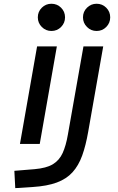

<svg xmlns="http://www.w3.org/2000/svg" viewBox="-20 -764 626 1019"><path d="M61 234.4 56.2 142.6 163.6 133.8Q226.1 128.4 260.5 107.7Q294.9 86.9 312.5 48.1Q330.1 9.3 340.3 -49.8L422.9 -517.6H527.8L448.2 -65.4Q435.5 7.8 416.3 61.3Q397 114.7 365 150.1Q333 185.5 281.7 204.6Q230.5 223.6 153.8 228.5ZM85.9 0 176.8 -517.6H281.7L190.9 0ZM252.9 -599.6Q223.1 -599.6 201.9 -620.8Q180.7 -642.1 180.7 -671.9Q180.7 -702.1 201.9 -723.1Q223.1 -744.1 252.9 -744.1Q283.2 -744.1 304.2 -723.1Q325.2 -702.1 325.2 -671.9Q325.2 -642.1 304.2 -620.8Q283.2 -599.6 252.9 -599.6ZM492.7 -599.6Q462.9 -599.6 441.7 -620.8Q420.4 -642.1 420.4 -671.9Q420.4 -702.1 441.7 -723.1Q462.9 -744.1 492.7 -744.1Q522.9 -744.1 543.9 -723.1Q564.9 -702.1 564.9 -671.9Q564.9 -642.1 543.9 -620.8Q522.9 -599.6 492.7 -599.6Z"/></svg>

Font: Cascadia Mono NF
Style: Italic
Weight: 400
Italic angle: -10°
Monospace: yes
Designer: Aaron Bell
Foundry: Saja Typeworks
Version: Version 2404.023